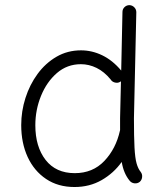

<svg xmlns="http://www.w3.org/2000/svg" viewBox="-20 -712 644 751"><path d="M296.9 -515.1Q339.8 -515.1 380.1 -495.6Q420.4 -476.1 454.1 -436L459 -665Q459 -676.3 467 -684.1Q475.1 -691.9 486.3 -691.9Q497.6 -691.4 505.4 -683.3Q513.2 -675.3 513.2 -664.1L503.9 -249.5Q503.9 -176.3 506.1 -135Q508.3 -93.8 514.2 -73Q520 -52.2 530.3 -39.6Q537.1 -30.8 535.9 -19.3Q534.7 -7.8 526.4 -0.5Q517.6 6.3 506.1 5.1Q494.6 3.9 487.3 -4.9Q463.4 -33.7 456.1 -78.6Q424.8 -34.7 377.7 -7.6Q330.6 19.5 271.5 19.5Q207 19.5 160.2 -12Q113.3 -43.5 88.1 -98.1Q63 -152.8 63 -222.7Q63 -276.9 79.6 -328.9Q96.2 -380.9 127 -422.9Q157.7 -464.8 200.9 -490Q244.1 -515.1 296.9 -515.1ZM118.2 -222.2Q118.2 -138.2 158.4 -86.4Q198.7 -34.7 272.5 -34.7Q342.8 -34.7 388.2 -82.5Q433.6 -130.4 449.2 -201.2L449.7 -203.1Q449.7 -213.4 449.7 -225.3Q449.7 -237.3 449.7 -250L453.1 -394Q451.7 -393.1 450.2 -392.1Q440.9 -386.2 429.4 -389.2Q418 -392.1 412.6 -401.4Q387.7 -431.6 357.9 -446.3Q328.1 -460.9 296.4 -460.9Q242.7 -460.9 202.6 -426.3Q162.6 -391.6 140.4 -336.9Q118.2 -282.2 118.2 -222.2Z"/></svg>

Font: Mikhak Light
Style: Regular
Weight: 300
Designer: Amin Abedi
Version: Version 3.3